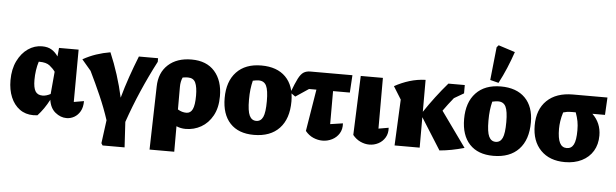

<svg xmlns="http://www.w3.org/2000/svg" viewBox="-57 -1022 4569 1425"><g transform="rotate(5 2228.0 -309.5)"><path d="M241 8Q226 10 210 10Q151 10 108 -21.5Q65 -53 42 -108Q19 -163 19 -234Q19 -317 49 -378Q79 -439 127 -472Q175 -505 231 -505Q275 -505 303.5 -487Q332 -469 351 -440L357 -504H503L501 -114L576 -127Q576 -81 559 -51Q542 -21 515 -5.5Q488 10 457 10Q413 10 374 -21.5Q335 -53 326 -115Q308 -80 286.5 -49Q265 -18 241 8ZM196 -252Q196 -194 212 -167.5Q228 -141 266 -141Q293 -141 325 -158L340 -325Q324 -348 298 -368.5Q272 -389 222 -389Q219 -389 216 -389Q206 -358 201 -323Q196 -288 196 -252Z M906 189H742L732 173L755 0Q726 -89 687 -178Q648 -267 605 -355L537 -435Q585 -462 635.5 -479Q686 -496 740 -505Q807 -348 845 -176Q867 -256 894.5 -335Q922 -414 953 -492H1096V-465Q1037 -352 986.5 -235.5Q936 -119 895 0Z M1092 189 1104 -282Q1106 -385 1171 -444.5Q1236 -504 1345 -504Q1457 -504 1517.5 -435.5Q1578 -367 1578 -250Q1578 -165 1545.5 -106Q1513 -47 1460 -17Q1407 13 1345 13Q1308 13 1276 -1V189ZM1276 -295V-126Q1307 -107 1340 -107Q1371 -107 1386 -138Q1401 -169 1401 -240Q1401 -303 1386 -336Q1371 -369 1329 -369Q1312 -369 1290 -365Q1276 -334 1276 -295Z M1853 13Q1738 13 1676 -53.5Q1614 -120 1614 -241Q1614 -365 1680 -435Q1746 -505 1865 -505Q1982 -505 2046 -440.5Q2110 -376 2110 -259Q2110 -129 2043 -58Q1976 13 1853 13ZM1862 -92Q1896 -92 1912 -126Q1928 -160 1928 -245Q1928 -326 1911.5 -359.5Q1895 -393 1855 -393Q1838 -393 1811 -387Q1803 -355 1799 -321Q1795 -287 1795 -244Q1795 -160 1811.5 -126Q1828 -92 1862 -92Z M2135 -297 2097 -324Q2123 -394 2141.5 -430Q2160 -466 2180.5 -479Q2201 -492 2231 -492H2544L2536 -362H2411V-116L2505 -130Q2508 -86 2488.5 -54.5Q2469 -23 2435.5 -6Q2402 11 2364 11Q2330 11 2296 -3.5Q2262 -18 2236 -50L2287 -362H2232Z M2589 -51 2606 -492H2771V-114L2846 -127Q2849 -85 2830.5 -54Q2812 -23 2780.5 -6.5Q2749 10 2713 10Q2680 10 2647 -5Q2614 -20 2589 -51Z M2901 0 2917 -343 2858 -438Q2912 -468 2969.5 -485.5Q3027 -503 3088 -505V-267Q3126 -324 3169.5 -381.5Q3213 -439 3259 -492H3381V-430L3309 -388Q3289 -363 3270 -338.5Q3251 -314 3233 -288L3420 -27Q3370 -13 3325.5 -4.5Q3281 4 3236 8L3088 -227V0Z M3637 13Q3522 13 3460 -53.5Q3398 -120 3398 -241Q3398 -365 3464 -435Q3530 -505 3649 -505Q3766 -505 3830 -440.5Q3894 -376 3894 -259Q3894 -129 3827 -58Q3760 13 3637 13ZM3646 -92Q3680 -92 3696 -126Q3712 -160 3712 -245Q3712 -326 3695.5 -359.5Q3679 -393 3639 -393Q3622 -393 3595 -387Q3587 -355 3583 -321Q3579 -287 3579 -244Q3579 -160 3595.5 -126Q3612 -92 3646 -92ZM3629 -530 3566 -546 3592 -792 3606 -808 3730 -768Q3709 -706 3684 -646.5Q3659 -587 3629 -530Z M4409 -205Q4409 -139 4379.5 -90Q4350 -41 4296 -14Q4242 13 4170 13Q4056 13 3990 -54.5Q3924 -122 3924 -239Q3924 -358 3993.5 -425Q4063 -492 4187 -492H4444L4437 -362H4343Q4409 -299 4409 -205ZM4193 -362Q4169 -362 4153.5 -359.5Q4138 -357 4126 -353Q4115 -318 4110.5 -287Q4106 -256 4106 -230Q4106 -159 4123 -125.5Q4140 -92 4175 -92Q4210 -92 4226.5 -124Q4243 -156 4243 -230Q4243 -268 4237.5 -297Q4232 -326 4219 -362Z"/></g></svg>

Font: Piazzolla ExtraBold
Style: Regular
Weight: 800
Designer: Juan Pablo del Peral
Foundry: Huerta Tipografica
Version: Version 1.330